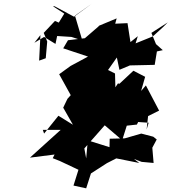

<svg xmlns="http://www.w3.org/2000/svg" viewBox="-20 -971 933 1045"><path d="M869 -825 812 -773 718 -735 730 -774 690 -742 674 -845 607 -842 615 -871 519 -831 516 -827 442 -763 350 -752 324 -708 459 -663 364 -612 302 -567 365 -453 347 -433 324 -385 377 -292 298 -341 220 -244 213 -264H310L143 -113L277 -130L267 -110L305 -95L407 -47L380 39L449 54L475 -27L562 -83L613 -109L738 -84L709 -106L751 -90L816 -84L809 -167L833 -212L814 -227L749 -244L659 -218L577 -216L576 -170L458 -207L449 -109L439 -163L550 -289L645 -208L670 -287L725 -293L732 -307L789 -303L778 -266L786 -339L846 -369L774 -506L748 -476L770 -553L706 -586L630 -515L622 -517L608 -496L606 -571L568 -590L616 -658L630 -591L687 -615L822 -618L834 -691L866 -698L829 -731L804 -792L893 -849ZM167 -738 220 -770 282 -732 291 -775 369 -770 428 -751 388 -886 480 -951 383 -880 277 -937H268L330 -897L300 -848L279 -857L218 -792L237 -745L229 -654L193 -641L200 -780Z"/></svg>

Font: Hussar Lance
Style: ExBdObl
Weight: 700
Foundry: Cannot Into Space Fonts, PlusOne Fonts
Version: Version 2.270